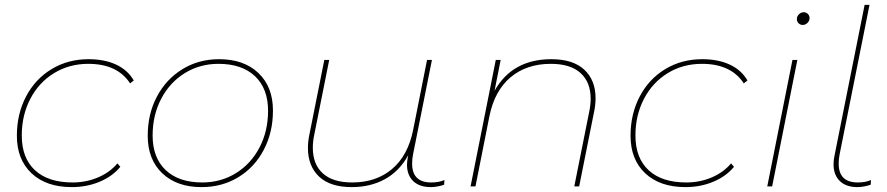

<svg xmlns="http://www.w3.org/2000/svg" viewBox="-20 -762 3627 785"><path d="M49 -207Q49 -296 86.5 -367.5Q124 -439 191 -479.5Q258 -520 342 -520Q407 -520 454.5 -498Q502 -476 527 -433L512 -421Q460 -501 341 -501Q263 -501 201 -463Q139 -425 104 -358Q69 -291 69 -208Q69 -116 123 -66Q177 -16 277 -16Q332 -16 380.5 -36.5Q429 -57 460 -94L472 -80Q440 -41 387.5 -19Q335 3 274 3Q169 3 109 -53.5Q49 -110 49 -207Z M584 -207Q584 -296 621.5 -367Q659 -438 725.5 -479Q792 -520 876 -520Q977 -520 1036.5 -463.5Q1096 -407 1096 -310Q1096 -221 1058.5 -149.5Q1021 -78 954.5 -37.5Q888 3 804 3Q703 3 643.5 -53.5Q584 -110 584 -207ZM1076 -309Q1076 -400 1022.5 -450.5Q969 -501 873 -501Q797 -501 735.5 -463Q674 -425 639 -358Q604 -291 604 -208Q604 -117 657.5 -66.5Q711 -16 807 -16Q883 -16 944.5 -54Q1006 -92 1041 -159Q1076 -226 1076 -309Z M1797 -26 1796 -7Q1786 -3 1770.5 0Q1755 3 1742 3Q1695 3 1669.5 -21.5Q1644 -46 1644 -89Q1644 -104 1649 -127Q1612 -61 1553 -29Q1494 3 1418 3Q1330 3 1284.5 -40Q1239 -83 1239 -157Q1239 -184 1245 -212L1306 -517H1326L1265 -212Q1259 -184 1259 -158Q1259 -90 1300 -53Q1341 -16 1420 -16Q1518 -16 1583 -71Q1648 -126 1669 -230L1726 -517H1746L1669 -132Q1665 -113 1665 -93Q1665 -16 1743 -16Q1775 -16 1797 -26Z M2415 -360Q2415 -334 2409 -305L2348 0H2328L2389 -305Q2395 -334 2395 -358Q2395 -426 2353.5 -463.5Q2312 -501 2232 -501Q2133 -501 2067.5 -446Q2002 -391 1981 -287L1924 0H1904L2007 -517H2027L2002 -391Q2075 -520 2234 -520Q2323 -520 2369 -477Q2415 -434 2415 -360Z M2558 -207Q2558 -296 2595.5 -367.5Q2633 -439 2700 -479.5Q2767 -520 2851 -520Q2916 -520 2963.5 -498Q3011 -476 3036 -433L3021 -421Q2969 -501 2850 -501Q2772 -501 2710 -463Q2648 -425 2613 -358Q2578 -291 2578 -208Q2578 -116 2632 -66Q2686 -16 2786 -16Q2841 -16 2889.5 -36.5Q2938 -57 2969 -94L2981 -80Q2949 -41 2896.5 -19Q2844 3 2783 3Q2678 3 2618 -53.5Q2558 -110 2558 -207Z M3220 -517H3240L3137 0H3117ZM3238 -684Q3238 -695 3246.5 -703.5Q3255 -712 3266 -712Q3276 -712 3283 -705Q3290 -698 3290 -688Q3290 -677 3281.5 -668.5Q3273 -660 3262 -660Q3252 -660 3245 -667Q3238 -674 3238 -684Z M3388 -90Q3388 -109 3392 -126L3515 -742H3535L3413 -132Q3409 -113 3409 -93Q3409 -16 3487 -16Q3519 -16 3541 -26L3540 -7Q3530 -3 3514.5 0Q3499 3 3486 3Q3439 3 3413.5 -22Q3388 -47 3388 -90Z"/></svg>

Font: Montserrat Alternates Thin
Style: Italic
Weight: 250
Italic angle: -11.3°
Designer: Julieta Ulanovsky
Foundry: Julieta Ulanovsky
Version: Version 7.200